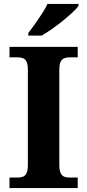

<svg xmlns="http://www.w3.org/2000/svg" viewBox="-20 -951 441 971"><path d="M28 0V-53H70Q85 -53 96.5 -57.5Q108 -62 114.5 -76Q121 -90 121 -118V-596Q121 -625 114.5 -638.5Q108 -652 96.5 -656.5Q85 -661 70 -661H28V-714H373V-661H331Q317 -661 305 -656.5Q293 -652 286.5 -638.5Q280 -625 280 -596V-118Q280 -90 286.5 -76Q293 -62 305 -57.5Q317 -53 331 -53H373V0ZM123 -784Q138 -803 156.5 -829Q175 -855 192.5 -882Q210 -909 220 -931H377V-921Q368 -908 346.5 -888Q325 -868 298 -846Q271 -824 243 -804.5Q215 -785 191 -771H123Z"/></svg>

Font: Noto Serif Tamil
Style: Bold
Weight: 700
Designer: Indian Type Foundry, Tom Grace, and the Monotype Design Team
Foundry: Monotype Imaging Inc.
Version: Version 2.003